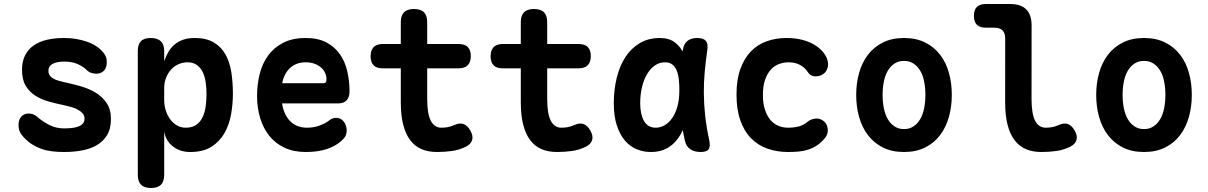

<svg xmlns="http://www.w3.org/2000/svg" viewBox="-20 -750 6040 960"><path d="M300.3 10Q267.5 10 238.8 6.4Q210.1 2.7 185.6 -6.1Q161.1 -14.9 139.3 -29Q117.5 -43.1 98.2 -64Q85.4 -77.1 79 -91.8Q72.6 -106.5 72.6 -124.7Q72.6 -152.3 86.7 -167.3Q100.8 -182.3 123.2 -182.3Q132.8 -182.3 143.6 -179Q154.3 -175.7 164.6 -167.1Q194.5 -141.2 227.5 -124.6Q260.4 -108 300 -108Q317.7 -108 336 -109.7Q354.3 -111.3 369 -116.4Q383.8 -121.4 393.2 -131.2Q402.7 -141 402.7 -157Q402.7 -172 393.2 -182.9Q383.8 -193.9 369 -201.9Q354.3 -210 336 -215.1Q317.7 -220.2 300 -223.9Q262.5 -231.6 225 -241.9Q187.6 -252.3 157.7 -271Q127.8 -289.7 108.9 -320.4Q90.1 -351.2 90.1 -400.4Q90.1 -442.4 105 -472.4Q120 -502.5 147.3 -522Q174.7 -541.6 213.5 -550.8Q252.3 -560 300 -560Q362.2 -560 415.2 -541.3Q468.2 -522.6 496.3 -487.6Q504 -478.7 509 -467.3Q513.9 -455.8 513.9 -439Q513.9 -411.8 499.7 -396.6Q485.5 -381.5 461.3 -381.5Q448.8 -381.5 436.1 -385.7Q423.4 -389.9 413.1 -400.2Q396.8 -416.5 369.3 -429.2Q341.8 -442 300 -442Q282.2 -442 268 -439.2Q253.7 -436.4 243.3 -430.8Q232.8 -425.3 227.5 -416.6Q222.1 -407.9 222.1 -395.8Q222.1 -382.1 229.1 -372.4Q236.1 -362.8 247.4 -356.6Q258.6 -350.3 272.7 -346.4Q286.8 -342.4 300 -339.4Q338 -331.4 379.5 -319.9Q420.9 -308.4 455.4 -288.4Q489.8 -268.4 512.3 -236.2Q534.7 -204 534.7 -154.6Q534.7 -105.7 515 -73.8Q495.2 -41.9 462.8 -23.4Q430.3 -4.9 388 2.6Q345.7 10 300.3 10Z M733.6 -560Q767.1 -560 784.1 -543.9Q801 -527.9 801 -495.1V-443.7Q809.3 -468 821.4 -489.4Q833.5 -510.8 851.5 -526.3Q869.5 -541.9 894.6 -550.9Q919.7 -560 953.6 -560Q1011.1 -560 1048.4 -538.1Q1085.7 -516.2 1107.1 -478.4Q1128.4 -440.6 1136.5 -389.8Q1144.5 -338.9 1144.5 -281.4Q1144.5 -230.9 1135.5 -179Q1126.4 -127.1 1102.7 -85Q1078.9 -42.9 1037.5 -16.4Q996.1 10 931 10Q880.9 10 845.1 -17.4Q809.3 -44.8 801 -91.9V124Q801 157.5 784.8 173.7Q768.5 190 735 190Q701.5 190 685.2 173.7Q669 157.5 669 124V-495.1Q669 -527.9 684.5 -543.9Q700.1 -560 733.6 -560ZM917.3 -438.5Q893.8 -438.5 872.3 -428.9Q850.8 -419.3 835.3 -402.1Q819.8 -385 810.4 -361.4Q801 -337.9 801 -309.7V-248.7Q801 -223.3 808.6 -198.8Q816.2 -174.2 830.1 -154.7Q844 -135.2 864.1 -123.4Q884.1 -111.5 908.3 -111.5Q942.2 -111.5 962.6 -126.7Q983.1 -141.9 994.1 -166.5Q1005.2 -191.1 1008.8 -221.3Q1012.5 -251.4 1012.5 -280.3Q1012.5 -309.5 1008.5 -337.7Q1004.6 -366 994.2 -388.4Q983.8 -410.8 964.9 -424.6Q946.1 -438.5 917.3 -438.5Z M1660.4 -160.7Q1685 -160.7 1699.3 -141.3Q1713.5 -121.8 1713.5 -97.1Q1713.5 -83.2 1708 -71.2Q1702.4 -59.2 1684.8 -43.7Q1669.5 -30.8 1651.5 -20.8Q1633.5 -10.9 1611.6 -3.9Q1589.7 3 1564.4 6.5Q1539.1 10 1509.2 10Q1448.4 10 1402.9 -11.3Q1357.4 -32.5 1326.9 -70.4Q1296.5 -108.3 1280.9 -159.8Q1265.3 -211.2 1265.3 -270.6Q1265.3 -326.2 1278.1 -378.7Q1291 -431.2 1319.9 -471.4Q1348.8 -511.6 1395.2 -535.8Q1441.7 -560 1508.5 -560Q1569.9 -560 1611.7 -538.1Q1653.4 -516.2 1679.3 -479.2Q1705.2 -442.2 1716.4 -393.7Q1727.6 -345.3 1727.6 -292.6Q1727.6 -264.1 1713.2 -248.5Q1698.8 -233 1670.8 -233H1390.2Q1395.6 -200 1407.6 -176.9Q1419.5 -153.7 1436 -139.1Q1452.5 -124.5 1472.7 -118Q1492.9 -111.5 1515.1 -111.5Q1551 -111.5 1580.3 -123.1Q1609.6 -134.6 1623.2 -145.9Q1632.6 -153.6 1641.4 -157.2Q1650.3 -160.7 1660.4 -160.7ZM1599.2 -334Q1604.9 -334 1608.6 -337.9Q1612.4 -341.8 1612.4 -353.7Q1612.4 -369.8 1605.8 -384.8Q1599.2 -399.9 1585.8 -411.8Q1572.4 -423.8 1553 -431.1Q1533.7 -438.5 1508.5 -438.5Q1483.8 -438.5 1464.2 -431Q1444.6 -423.5 1429.9 -409.8Q1415.2 -396.1 1405.4 -377Q1395.6 -357.9 1390.9 -334Z M2274.1 -530Q2303.9 -530 2319 -514.7Q2334 -499.4 2334 -469.6Q2334 -439.8 2319 -424.1Q2303.9 -408.5 2274.1 -408.5H1891.5Q1862.4 -408.5 1847.7 -423.8Q1833 -439.1 1833 -468.2Q1833 -498.7 1848 -514.3Q1863.1 -530 1893.6 -530ZM2250.5 -124.3Q2278.9 -137.4 2298.6 -129.5Q2318.3 -121.5 2331.4 -97.6Q2346.9 -70.6 2340.7 -49.9Q2334.4 -29.2 2310.5 -17.1Q2277 -0.4 2240.9 4.8Q2204.9 10 2165 10Q2121.3 10 2087.6 -4.4Q2053.9 -18.8 2030.8 -49.5Q2007.7 -80.2 1995.8 -127.5Q1984 -174.8 1984 -239.9V-639Q1984 -672.5 2000.2 -688.7Q2016.5 -705 2050 -705Q2083.5 -705 2099.8 -688.7Q2116 -672.5 2116 -639V-256.2Q2116 -180.7 2134 -146.1Q2152 -111.5 2187 -111.5Q2202.8 -111.5 2218.3 -114.2Q2233.8 -116.8 2250.5 -124.3Z M2874.1 -530Q2903.9 -530 2919 -514.7Q2934 -499.4 2934 -469.6Q2934 -439.8 2919 -424.1Q2903.9 -408.5 2874.1 -408.5H2491.5Q2462.4 -408.5 2447.7 -423.8Q2433 -439.1 2433 -468.2Q2433 -498.7 2448 -514.3Q2463.1 -530 2493.6 -530ZM2850.5 -124.3Q2878.9 -137.4 2898.6 -129.5Q2918.3 -121.5 2931.4 -97.6Q2946.9 -70.6 2940.7 -49.9Q2934.4 -29.2 2910.5 -17.1Q2877 -0.4 2840.9 4.8Q2804.9 10 2765 10Q2721.3 10 2687.6 -4.4Q2653.9 -18.8 2630.8 -49.5Q2607.7 -80.2 2595.8 -127.5Q2584 -174.8 2584 -239.9V-639Q2584 -672.5 2600.2 -688.7Q2616.5 -705 2650 -705Q2683.5 -705 2699.8 -688.7Q2716 -672.5 2716 -639V-256.2Q2716 -180.7 2734 -146.1Q2752 -111.5 2787 -111.5Q2802.8 -111.5 2818.3 -114.2Q2833.8 -116.8 2850.5 -124.3Z M3233.6 10Q3197.6 10 3164.3 -3.4Q3131.1 -16.8 3105.6 -46.1Q3080.2 -75.3 3064.6 -121.6Q3049 -167.8 3049 -233.8Q3049 -301.4 3063.7 -361.2Q3078.4 -420.9 3107.2 -465Q3136.1 -509.1 3179.2 -534.6Q3222.4 -560 3279 -560Q3326.3 -560 3355.4 -537.3Q3384.5 -514.5 3400.8 -477.7Q3417.1 -440.9 3422.5 -394.3Q3428 -347.7 3428 -301Q3428 -234.1 3417.4 -177.2Q3406.8 -120.4 3383.4 -78.6Q3360 -36.8 3323.2 -13.4Q3286.4 10 3233.6 10ZM3258.7 -111.5Q3281.3 -111.5 3302.5 -123.5Q3323.8 -135.4 3340.3 -158.8Q3356.9 -182.1 3366.8 -217.1Q3376.8 -252.1 3376.8 -298.9Q3376.8 -326.4 3374.2 -351.7Q3371.7 -377.1 3364 -396.2Q3356.4 -415.3 3342.4 -426.9Q3328.4 -438.5 3305.2 -438.5Q3276.3 -438.5 3253.5 -422.1Q3230.7 -405.8 3214.6 -378.1Q3198.4 -350.4 3189.7 -313.2Q3181 -276 3181 -233.9Q3181 -179 3200 -145.3Q3219 -111.5 3258.7 -111.5ZM3394.4 -500.6Q3399.1 -531.2 3417.3 -545.6Q3435.6 -560 3466.4 -560Q3497.4 -560 3509.4 -545.6Q3521.3 -531.3 3516.6 -500.6Q3508.7 -445.8 3503.7 -392.1Q3498.7 -338.5 3499.2 -283.5Q3499.6 -228.5 3506 -170.5Q3512.4 -112.5 3526.3 -48Q3532.7 -17.6 3523.3 -3.8Q3513.9 10 3483.2 10Q3451.8 10 3431.1 -4.2Q3410.5 -18.3 3404.1 -48Q3389.9 -112.5 3383.6 -170.5Q3377.4 -228.5 3377.1 -283.5Q3376.8 -338.5 3381.8 -392.1Q3386.8 -445.8 3394.4 -500.6Z M3662.5 -276.8Q3662.5 -352.4 3682.1 -406.1Q3701.8 -459.7 3735.3 -493.9Q3768.8 -528 3814.5 -544Q3860.2 -560 3912.3 -560Q3955.2 -560 3989 -551.4Q4022.9 -542.8 4048.2 -528.3Q4073.5 -513.8 4089.9 -495.9Q4106.2 -478.1 4113.8 -459.6Q4125 -432.4 4117.3 -408.7Q4109.6 -385.1 4087 -374.4Q4069.7 -366.2 4050.2 -368.8Q4030.7 -371.5 4020.3 -387.9Q4005.8 -411.2 3981.2 -424.8Q3956.7 -438.5 3923.2 -438.5Q3897.7 -438.5 3874.4 -429.6Q3851 -420.8 3833.4 -401Q3815.7 -381.2 3805.1 -350.2Q3794.5 -319.3 3794.5 -275.5Q3794.5 -233.5 3804.6 -202.3Q3814.6 -171.1 3831.6 -151Q3848.5 -130.9 3871.5 -121.2Q3894.5 -111.5 3920.1 -111.5Q3947.5 -111.5 3971.6 -117.3Q3995.8 -123.1 4015.7 -139.5Q4033.3 -154.3 4055.7 -157Q4078.1 -159.7 4097.9 -145Q4106.7 -138.3 4112 -128Q4117.2 -117.7 4118.6 -105.9Q4120 -94.1 4116.8 -81.9Q4113.5 -69.6 4104.9 -59.7Q4085.6 -36.7 4064.8 -23Q4044 -9.3 4021.1 -1.9Q3998.1 5.6 3972.9 7.8Q3947.8 10 3920.9 10Q3863.8 10 3816.4 -7Q3769 -24 3734.9 -58.9Q3700.9 -93.7 3681.7 -148.1Q3662.5 -202.4 3662.5 -276.8Z M4500 10Q4439.2 10 4394.4 -12.6Q4349.6 -35.1 4319.8 -74.2Q4290.1 -113.2 4275.5 -165Q4261 -216.8 4261 -275.3Q4261 -333.8 4275.4 -385.4Q4289.8 -437.1 4319.5 -476Q4349.3 -514.9 4394.2 -537.4Q4439.2 -560 4500 -560Q4561.1 -560 4606.1 -537.4Q4651 -514.9 4680.6 -476.3Q4710.2 -437.8 4724.6 -386.1Q4739 -334.5 4739 -275.3Q4739 -216.8 4724.5 -165Q4709.9 -113.2 4680.3 -74.2Q4650.7 -35.1 4605.8 -12.6Q4560.8 10 4500 10ZM4500 -104.5Q4527.3 -104.5 4547.5 -118Q4567.8 -131.4 4581.1 -154.5Q4594.5 -177.5 4600.7 -208.8Q4607 -240 4607 -275.3Q4607 -311.3 4600.9 -342.2Q4594.8 -373.2 4581.4 -395.9Q4568.1 -418.6 4547.8 -432Q4527.6 -445.5 4500 -445.5Q4472.4 -445.5 4452.2 -432Q4431.9 -418.6 4418.6 -395.5Q4405.2 -372.5 4399.1 -341.4Q4393 -310.3 4393 -275Q4393 -239.7 4399.3 -208.6Q4405.5 -177.5 4418.9 -154.5Q4432.2 -131.4 4452.5 -118Q4472.7 -104.5 4500 -104.5Z M5137.7 -256.2Q5137.7 -180.7 5155.7 -146.1Q5173.7 -111.5 5208.7 -111.5Q5224.5 -111.5 5240 -114.2Q5255.5 -116.8 5272.2 -124.3Q5300.6 -137.4 5320.3 -129.5Q5340 -121.5 5353.1 -97.6Q5368.6 -70.6 5362.4 -49.9Q5356.1 -29.2 5332.2 -17.1Q5298.7 -0.4 5262.7 4.8Q5226.6 10 5186.7 10Q5143 10 5109.3 -4.4Q5075.6 -18.8 5052.5 -49.5Q5029.4 -80.2 5017.5 -127.5Q5005.7 -174.8 5005.7 -239.9L5006 -557.6Q5006 -584.6 4992.5 -598.1Q4979 -611.6 4952 -611.6H4908.8Q4879 -611.6 4864.3 -626.3Q4849.6 -641 4849.6 -670.8Q4849.6 -700.6 4864.3 -715.3Q4879 -730 4908.8 -730H5030Q5084.3 -730 5111.2 -703.1Q5138 -676.3 5138 -622Z M5700 10Q5639.2 10 5594.4 -12.6Q5549.6 -35.1 5519.8 -74.2Q5490.1 -113.2 5475.5 -165Q5461 -216.8 5461 -275.3Q5461 -333.8 5475.4 -385.4Q5489.8 -437.1 5519.5 -476Q5549.3 -514.9 5594.2 -537.4Q5639.2 -560 5700 -560Q5761.1 -560 5806.1 -537.4Q5851 -514.9 5880.6 -476.3Q5910.2 -437.8 5924.6 -386.1Q5939 -334.5 5939 -275.3Q5939 -216.8 5924.5 -165Q5909.9 -113.2 5880.3 -74.2Q5850.7 -35.1 5805.8 -12.6Q5760.8 10 5700 10ZM5700 -104.5Q5727.3 -104.5 5747.5 -118Q5767.8 -131.4 5781.1 -154.5Q5794.5 -177.5 5800.7 -208.8Q5807 -240 5807 -275.3Q5807 -311.3 5800.9 -342.2Q5794.8 -373.2 5781.4 -395.9Q5768.1 -418.6 5747.8 -432Q5727.6 -445.5 5700 -445.5Q5672.4 -445.5 5652.2 -432Q5631.9 -418.6 5618.6 -395.5Q5605.2 -372.5 5599.1 -341.4Q5593 -310.3 5593 -275Q5593 -239.7 5599.3 -208.6Q5605.5 -177.5 5618.9 -154.5Q5632.2 -131.4 5652.5 -118Q5672.7 -104.5 5700 -104.5Z"/></svg>

Font: Maple Mono
Style: Regular
Weight: 400
Monospace: yes
Designer: subframe7536
Version: Version 7.300